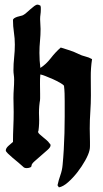

<svg xmlns="http://www.w3.org/2000/svg" viewBox="-20 -725 444 828"><path d="M142 -705Q146 -705 154 -701Q156 -696 156 -692Q156 -688 156 -683Q156 -672 154.5 -662.5Q153 -653 153 -642Q153 -631 154 -621Q155 -611 155 -600Q155 -574 152.5 -548.5Q150 -523 150 -497Q150 -480 151 -464.5Q152 -449 154 -432Q179 -448 199 -474Q219 -500 242 -520Q262 -514 281.5 -507.5Q301 -501 319 -492Q333 -485 348 -481.5Q363 -478 377 -470Q371 -431 371.5 -392.5Q372 -354 372 -314Q372 -279 369.5 -243Q367 -207 367 -171Q367 -157 367.5 -142Q368 -127 368 -113Q368 -105 368 -95Q368 -85 366 -77Q362 -59 347.5 -33Q333 -7 314 17.5Q295 42 273.5 61Q252 80 234 83L228 74Q233 51 240.5 30Q248 9 250 -14Q253 -45 255 -80Q257 -115 258 -151Q259 -187 259 -222Q259 -257 259 -289Q259 -306 258.5 -322Q258 -338 256 -355Q253 -360 239 -368Q225 -376 208.5 -383.5Q192 -391 176 -397Q160 -403 154 -404Q152 -383 152.5 -362Q153 -341 153 -320Q153 -310 153 -301Q153 -292 151 -283Q147 -253 148.5 -222.5Q150 -192 146 -162L144 -156Q145 -151 151.5 -145.5Q158 -140 165.5 -133.5Q173 -127 181 -120.5Q189 -114 193 -107Q198 -104 198 -98Q198 -90 185 -78.5Q172 -67 157 -54Q142 -41 129 -29.5Q116 -18 116 -11Q116 -5 109 -2.5Q102 0 95 0Q87 0 83 -3Q79 -6 74 -11Q70 -15 58.5 -24.5Q47 -34 35 -44Q23 -54 14 -63Q5 -72 5 -76Q5 -86 17 -96.5Q29 -107 36 -113Q36 -145 37.5 -177.5Q39 -210 39 -242Q39 -257 38.5 -272Q38 -287 38 -302Q38 -322 39.5 -342Q41 -362 41 -382Q41 -392 39.5 -402Q38 -412 38 -422Q38 -450 41 -477.5Q44 -505 44 -533Q44 -559 40 -585.5Q36 -612 36 -638Q36 -643 41.5 -646.5Q47 -650 54.5 -652.5Q62 -655 69.5 -656.5Q77 -658 80 -660Q86 -663 94.5 -670.5Q103 -678 111.5 -685.5Q120 -693 128 -699Q136 -705 142 -705Z"/></svg>

Font: Hand Textur
Style: Regular
Weight: 400
Designer: F. H. Ehmcke um 1935
Foundry: Peter Wiegel
Version: Version 1.000